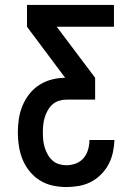

<svg xmlns="http://www.w3.org/2000/svg" viewBox="-20 -540 540 775"><path d="M248 215Q220 215 192.5 209Q165 203 141.5 188.5Q118 174 100 152Q82 130 71.5 104.5Q61 79 56.5 51Q52 23 52 -5Q52 -32 56 -59.5Q60 -87 70.5 -112.5Q81 -138 98 -160Q115 -182 138.5 -197Q162 -212 189 -219Q216 -226 243 -226L89 -432V-520H440V-432H209L364 -226V-138H250Q234 -138 219 -133.5Q204 -129 192.5 -119Q181 -109 173 -95Q165 -81 160.5 -66Q156 -51 154.5 -35.5Q153 -20 153 -5Q153 10 154.5 25.5Q156 41 160.5 55.5Q165 70 172.5 83.5Q180 97 191.5 107.5Q203 118 218 122.5Q233 127 248 127Q267 127 286 120Q305 113 317.5 98Q330 83 335.5 64Q341 45 341 25H442Q441 51 435.5 76Q430 101 418 123.5Q406 146 387.5 164.5Q369 183 346.5 194.5Q324 206 298.5 210.5Q273 215 248 215Z"/></svg>

Font: Iosevka Custom Semibold
Style: Regular
Weight: 600
Designer: Belleve Invis
Foundry: Belleve Invis
Version: Version 27.0.2; ttfautohint (v1.8.4)